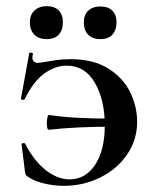

<svg xmlns="http://www.w3.org/2000/svg" viewBox="-20 -591 496 623"><path d="M425 -196Q425 -138 393 -90.5Q361 -43 306 -15.5Q251 12 187 12Q155 12 123.5 4.5Q92 -3 73 -16Q66 -20 64 -23Q62 -26 61 -34L50 -123Q50 -126 55.5 -126.5Q61 -127 62 -124Q91 -68 129 -38.5Q167 -9 206 -9Q257 -9 288.5 -56Q320 -103 320 -185Q320 -266 288 -322Q256 -378 196 -378Q160 -378 124.5 -353Q89 -328 60 -269Q58 -267 55 -267Q52 -267 49.5 -268.5Q47 -270 48 -271L75 -419Q75 -420 79 -420Q88 -420 87 -416Q85 -408 85 -405Q85 -396 90 -391.5Q95 -387 102 -387Q108 -387 132 -391Q137 -392 159.5 -395.5Q182 -399 208 -399Q284 -399 332.5 -368Q381 -337 403 -290.5Q425 -244 425 -196ZM349 -206V-180Q226 -180 139 -170Q132 -169 132 -191Q132 -202 134 -210.5Q136 -219 140 -218Q212 -206 349 -206ZM77 -519Q77 -543 92 -557Q107 -571 132 -571Q157 -571 170.5 -557Q184 -543 184 -519Q184 -493 170.5 -478.5Q157 -464 132 -464Q106 -464 91.5 -478.5Q77 -493 77 -519ZM252 -519Q252 -543 266.5 -556.5Q281 -570 306 -570Q331 -570 344.5 -556.5Q358 -543 358 -519Q358 -493 344.5 -478.5Q331 -464 306 -464Q280 -464 266 -478.5Q252 -493 252 -519Z"/></svg>

Font: Cormorant Garamond
Style: Bold
Weight: 700
Designer: Christian Thalmann (Catharsis Fonts)
Foundry: Catharsis Fonts
Version: Version 4.000